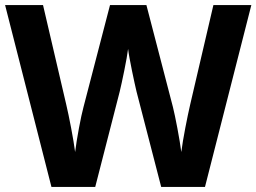

<svg xmlns="http://www.w3.org/2000/svg" viewBox="-20 -827 1007 754"><path d="M967 -807H818L727 -417C716 -370 698 -279 692 -230C686 -278 668 -372 659 -407L555 -807H412L308 -407C298 -371 281 -280 275 -230C269 -278 251 -371 240 -417L149 -807H0L182 -93H354L450 -467C458 -499 479 -599 483 -635C487 -599 509 -497 516 -468L613 -93H785Z"/></svg>

Font: Noto Sans Kannada UI
Style: Bold
Weight: 700
Designer: Jelle Bosma - Monotype Design Team
Foundry: Monotype Imaging Inc.
Version: Version 2.005